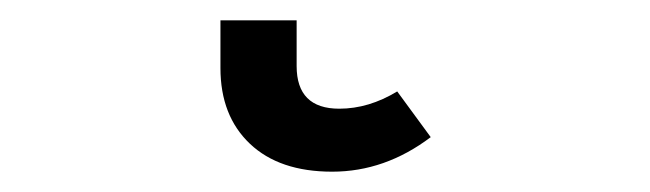

<svg xmlns="http://www.w3.org/2000/svg" viewBox="-20 19 640 189"><path d="M197 86V39H272V84Q272 126 314 126Q343 126 371 109L404 154Q359 188 307 188Q255 188 226 160.5Q197 133 197 86Z"/></svg>

Font: Fira Mono
Style: Regular
Weight: 400
Designer: Carrois Corporate & Edenspiekermann AG
Foundry: Carrois Corporate GbR & Edenspiekermann AG
Version: Version 3.206;PS 003.206;hotconv 1.0.70;makeotf.lib2.5.58329